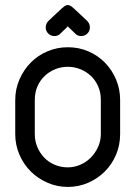

<svg xmlns="http://www.w3.org/2000/svg" viewBox="-20 -736 533 756"><path d="M40 -342Q40 -385 56.5 -423Q73 -461 101 -489.5Q129 -518 167 -534Q205 -550 247 -550Q290 -550 327.5 -534Q365 -518 393 -489.5Q421 -461 437 -423Q453 -385 453 -342V-208Q453 -165 437 -127Q421 -89 393 -61Q365 -33 327.5 -16.5Q290 0 247 0Q205 0 167 -16.5Q129 -33 101 -61Q73 -89 56.5 -127Q40 -165 40 -208ZM117 -208Q117 -181 127 -157Q137 -133 154.5 -115Q172 -97 196 -87Q220 -77 247 -77Q272 -77 295.5 -87Q319 -97 337 -115Q355 -133 366 -157Q377 -181 377 -208V-343Q377 -372 366.5 -396Q356 -420 338 -437Q320 -454 296.5 -463.5Q273 -473 247 -473Q221 -473 197.5 -463.5Q174 -454 156 -437Q138 -420 127.5 -396Q117 -372 117 -342ZM233 -711Q240 -716 247 -716Q254 -716 261 -711Q268 -706 292 -683Q316 -660 324 -653Q334 -642 334 -628Q334 -614 324 -604Q314 -594 300 -594Q285 -594 276 -604L249 -630L247 -633L245 -630L218 -604Q209 -594 194 -594Q180 -594 170 -604Q160 -614 160 -628Q160 -642 170 -653Q178 -660 202 -683Q226 -706 233 -711Z"/></svg>

Font: VDS Compensated
Style: Light
Weight: 300
Designer: artmaker
Foundry: artmaker
Version: Version 1.000 2012 initial release